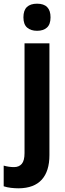

<svg xmlns="http://www.w3.org/2000/svg" viewBox="-67 -781 354 1041"><path d="M60 -687Q60 -725 79 -743Q98 -761 134 -761Q207 -761 207 -687Q207 -649 187.5 -631.5Q168 -614 134 -614Q100 -614 80 -631.5Q60 -649 60 -687ZM35 240Q14 240 -7.5 237.5Q-29 235 -47 229V117Q-18 125 9 125Q36 125 51 107.5Q66 90 66 49V-546H201V60Q201 147 159.5 193Q118 239 35 240Z"/></svg>

Font: Noto Sans Gujarati Condensed
Style: Bold
Weight: 700
Width: 3
Designer: Jelle Bosma - Monotype Design Team, Universal Thirst
Foundry: Monotype Imaging Inc.
Version: Version 2.106; ttfautohint (v1.8.4.7-5d5b)